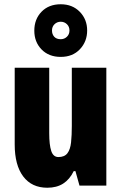

<svg xmlns="http://www.w3.org/2000/svg" viewBox="-20 -871 569 901"><path d="M479 -553V0H353L334 -68H326Q307 -29 276.5 -9.5Q246 10 202 10Q129 10 89 -43Q49 -96 49 -193V-553H211V-246Q211 -191 220.5 -162.5Q230 -134 254 -134Q283 -134 296.5 -152Q310 -170 313.5 -203Q317 -236 317 -280V-553ZM265 -604Q209 -604 175 -639Q141 -674 141 -727Q141 -781 175 -816Q209 -851 265 -851Q320 -851 354.5 -815.5Q389 -780 389 -728Q389 -676 355 -640Q321 -604 265 -604ZM265 -687Q282 -687 294 -698.5Q306 -710 306 -728Q306 -746 294 -757.5Q282 -769 265 -769Q248 -769 236 -757.5Q224 -746 224 -728Q224 -710 234.5 -698.5Q245 -687 265 -687Z"/></svg>

Font: Noto Sans Khmer UI ExtraCondensed Black
Style: Regular
Weight: 900
Width: 2
Designer: Danh Hong and the Monotype Design Team
Foundry: Monotype Imaging Inc.
Version: Version 2.002; ttfautohint (v1.8.4.7-5d5b)